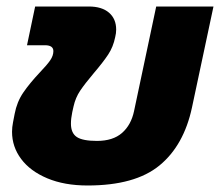

<svg xmlns="http://www.w3.org/2000/svg" viewBox="-20 -555 676 590"><path d="M17 -150Q17 -164 20 -179L25 -205Q32 -242 51.5 -270.5Q71 -299 102 -332Q125 -356 134.5 -370Q144 -384 144 -398Q144 -416 118 -416H63L88 -535H253Q293 -535 315 -516Q337 -497 337 -464Q337 -453 334 -441Q328 -411 312.5 -387.5Q297 -364 268 -330Q241 -298 226.5 -276.5Q212 -255 206 -228L202 -210Q198 -191 198 -175Q198 -146 216 -134Q234 -122 278 -122Q327 -122 355 -146.5Q383 -171 392 -214L460 -535H636L570 -225Q545 -108 470 -46.5Q395 15 249 15Q178 15 125.5 -7Q73 -29 45 -66.5Q17 -104 17 -150Z"/></svg>

Font: Prompt Bold
Style: Bold Italic
Weight: 700
Italic angle: -12°
Designer: Katatrad Team
Foundry: CadsonDemak
Version: Version 1.000